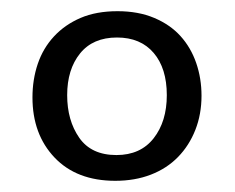

<svg xmlns="http://www.w3.org/2000/svg" viewBox="-20 -721 419 343"><path d="M38 -547Q38 -579 47.5 -607Q57 -635 76.5 -656Q96 -677 124 -689Q152 -701 190 -701Q227 -701 255.5 -689Q284 -677 302.5 -656.5Q321 -636 330.5 -608.5Q340 -581 340 -550Q340 -517 329 -489Q318 -461 298 -440.5Q278 -420 249.5 -409Q221 -398 186 -398Q117 -398 77.5 -439.5Q38 -481 38 -547ZM100 -551Q100 -506 121.5 -475Q143 -444 188 -444Q231 -444 254.5 -474Q278 -504 278 -551Q278 -599 254.5 -626.5Q231 -654 189 -654Q146 -654 123 -625.5Q100 -597 100 -551Z"/></svg>

Font: Zilla Slab Regular
Style: Regular
Weight: 400
Designer: Typotheque.com
Foundry: Typotheque type foundry
Version: Version 1.0; 2017